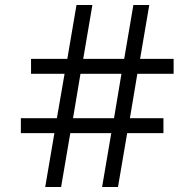

<svg xmlns="http://www.w3.org/2000/svg" viewBox="-20 -753 789 773"><path d="M226 0H162L199 -217H64V-277H209L240 -456H105V-516H251L288 -733H352L315 -516H480L517 -733H581L544 -516H679V-456H533L503 -277H638V-217H492L455 0H391L428 -217H263ZM304 -456 274 -277H439L469 -456Z"/></svg>

Font: IBM Plex Sans SC
Style: Regular
Weight: 400
Designer: Mike Abbink; Paul van der Laan; Pieter van Rosmalen; Eunyou Noh; Wujin Sim; Chorong Kim; Dohee Lee; Yejin We; Jinhee Kim
Foundry: Sandoll Inc.
Version: Version 1.000